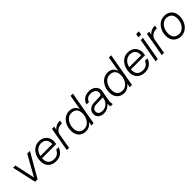

<svg xmlns="http://www.w3.org/2000/svg" viewBox="386 -2230 3770 3770"><g transform="rotate(-45 2271.0 -345.5)"><path d="M123 -500H186L278 -75L516 -500H591L304 0H234Z M593 -209Q593 -291 624.5 -359.5Q656 -428 713 -469Q770 -510 847 -510Q922 -510 972.5 -475.5Q1023 -441 1045 -384Q1067 -327 1055 -260L1050 -230H658Q657 -218 657 -205Q657 -129 698.5 -89Q740 -49 818 -49Q874 -49 913 -76Q952 -103 972 -153H1042Q981 9 817 9Q713 9 653 -49Q593 -107 593 -209ZM851 -453Q781 -453 731.5 -407.5Q682 -362 665 -284H994Q1002 -334 985.5 -372Q969 -410 934 -431.5Q899 -453 851 -453Z M1202 -500H1265L1252 -429Q1283 -466 1325 -485Q1367 -504 1407 -504H1429L1418 -439H1397Q1361 -439 1327 -425.5Q1293 -412 1268 -386.5Q1243 -361 1234 -325L1177 0H1115Z M1983 -700 1860 0H1797L1812 -82Q1781 -40 1738.5 -16Q1696 8 1643 8Q1550 8 1494.5 -51Q1439 -110 1439 -209Q1439 -295 1472 -363.5Q1505 -432 1562 -471.5Q1619 -511 1691 -511Q1761 -511 1804.5 -477.5Q1848 -444 1865 -387L1920 -700ZM1504 -209Q1504 -133 1544 -91.5Q1584 -50 1656 -50Q1706 -50 1748.5 -81.5Q1791 -113 1817 -168Q1843 -223 1843 -294Q1843 -369 1803 -410.5Q1763 -452 1690 -452Q1640 -452 1597.5 -421Q1555 -390 1529.5 -335Q1504 -280 1504 -209Z M2389 -124Q2383 -89 2383.5 -60.5Q2384 -32 2391 0H2329Q2319 -36 2321 -78Q2288 -37 2241 -14Q2194 9 2142 9Q2071 9 2026.5 -28.5Q1982 -66 1982 -126Q1982 -192 2027 -234.5Q2072 -277 2149 -280L2294 -285Q2328 -286 2342 -293Q2356 -300 2361 -320L2363 -329Q2372 -383 2334 -419Q2296 -455 2230 -455Q2119 -455 2089 -359H2021Q2039 -429 2096.5 -470Q2154 -511 2235 -511Q2298 -511 2344 -486.5Q2390 -462 2412 -420Q2434 -378 2425 -325ZM2047 -133Q2047 -94 2077 -70.5Q2107 -47 2156 -47Q2224 -47 2275 -89Q2326 -131 2340 -199L2346 -231L2160 -226Q2103 -224 2075 -198Q2047 -172 2047 -133Z M3047 -700 2924 0H2861L2876 -82Q2845 -40 2802.5 -16Q2760 8 2707 8Q2614 8 2558.5 -51Q2503 -110 2503 -209Q2503 -295 2536 -363.5Q2569 -432 2626 -471.5Q2683 -511 2755 -511Q2825 -511 2868.5 -477.5Q2912 -444 2929 -387L2984 -700ZM2568 -209Q2568 -133 2608 -91.5Q2648 -50 2720 -50Q2770 -50 2812.5 -81.5Q2855 -113 2881 -168Q2907 -223 2907 -294Q2907 -369 2867 -410.5Q2827 -452 2754 -452Q2704 -452 2661.5 -421Q2619 -390 2593.5 -335Q2568 -280 2568 -209Z M3060 -209Q3060 -291 3091.5 -359.5Q3123 -428 3180 -469Q3237 -510 3314 -510Q3389 -510 3439.5 -475.5Q3490 -441 3512 -384Q3534 -327 3522 -260L3517 -230H3125Q3124 -218 3124 -205Q3124 -129 3165.5 -89Q3207 -49 3285 -49Q3341 -49 3380 -76Q3419 -103 3439 -153H3509Q3448 9 3284 9Q3180 9 3120 -49Q3060 -107 3060 -209ZM3318 -453Q3248 -453 3198.5 -407.5Q3149 -362 3132 -284H3461Q3469 -334 3452.5 -372Q3436 -410 3401 -431.5Q3366 -453 3318 -453Z M3688 -648H3764L3750 -571H3674ZM3668 -500H3730L3642 0H3580Z M3839 -500H3902L3889 -429Q3920 -466 3962 -485Q4004 -504 4044 -504H4066L4055 -439H4034Q3998 -439 3964 -425.5Q3930 -412 3905 -386.5Q3880 -361 3871 -325L3814 0H3752Z M4074 -210Q4074 -295 4107.5 -363.5Q4141 -432 4199 -471.5Q4257 -511 4330 -511Q4394 -511 4441.5 -484Q4489 -457 4515.5 -408Q4542 -359 4542 -293Q4542 -208 4508 -139.5Q4474 -71 4416 -31Q4358 9 4286 9Q4222 9 4174.5 -18Q4127 -45 4100.5 -94Q4074 -143 4074 -210ZM4478 -295Q4478 -369 4438 -410.5Q4398 -452 4325 -452Q4275 -452 4232.5 -421Q4190 -390 4164.5 -335Q4139 -280 4139 -208Q4139 -133 4179 -91.5Q4219 -50 4292 -50Q4342 -50 4384 -81.5Q4426 -113 4452 -168Q4478 -223 4478 -295Z"/></g></svg>

Font: Overused Grotesk Book
Style: Italic
Weight: 350
Italic angle: -10°
Version: Version 0.003